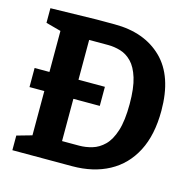

<svg xmlns="http://www.w3.org/2000/svg" viewBox="-103 -809 919 913"><g transform="rotate(15 356.0 -352.0)"><path d="M37 -311V-405H110V-607L36 -627V-699L263 -704H351Q498 -704 585 -619Q672 -534 672 -364Q672 -245 630 -164Q588 -83 511 -41.5Q434 0 330 0H36V-72L110 -93V-311ZM337 -103Q369 -103 401 -112.5Q433 -122 459.5 -148Q486 -174 502 -224Q518 -274 518 -356Q518 -435 503 -483.5Q488 -532 463 -557.5Q438 -583 407.5 -592Q377 -601 347 -601H253V-405H383V-311H253V-103Z"/></g></svg>

Font: Bitter
Style: Bold
Weight: 700
Designer: Sol Matas, and Bitter project Authors
Foundry: Sol Matas
Version: Version 2.001